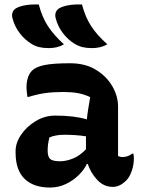

<svg xmlns="http://www.w3.org/2000/svg" viewBox="-20 -832 640 862"><path d="M154 -812Q169 -755 195 -715Q221 -675 267 -633Q239 -616 199 -616Q175 -616 156 -620.5Q137 -625 120 -636Q92 -653 69 -682.5Q46 -712 36 -750Q32 -764 36.5 -776.5Q41 -789 54 -796Q71 -805 97 -809Q123 -813 154 -812ZM348 -812Q363 -755 389 -715Q415 -675 462 -633Q432 -616 393 -616Q369 -616 350.5 -620.5Q332 -625 314 -636Q286 -653 263 -682.5Q240 -712 230 -750Q226 -764 230.5 -776.5Q235 -789 248 -796Q265 -805 291 -809Q317 -813 348 -812ZM510 -354V-132Q518 -127 530 -127Q541 -127 552 -130.5Q563 -134 573 -142H579Q580 -136 580.5 -132Q581 -128 581 -120Q581 -92 571.5 -64.5Q562 -37 547 -22Q531 -6 516 0.5Q501 7 486 7Q446 7 416.5 -24.5Q387 -56 374 -96H370Q358 -70 333 -45.5Q308 -21 275 -5.5Q242 10 204 10Q131 10 90.5 -29Q50 -68 50 -147V-154Q50 -191 75 -227.5Q100 -264 140.5 -288.5Q181 -313 228 -313Q314 -313 370 -296Q372 -318 376 -342.5Q380 -367 385 -396Q357 -409 329 -414Q301 -419 263 -419Q218 -419 182.5 -414Q147 -409 109 -397H103Q102 -406 100.5 -417.5Q99 -429 99 -441Q99 -463 105 -482.5Q111 -502 124 -515Q141 -532 180 -540Q219 -548 295 -548Q363 -548 411 -518.5Q459 -489 484.5 -444.5Q510 -400 510 -354ZM194 -155Q194 -128 205.5 -118Q217 -108 250 -108Q277 -108 308 -120.5Q339 -133 366 -162V-220Q340 -224 315.5 -225.5Q291 -227 269 -227Q229 -227 202 -215Q198 -200 196 -186Q194 -172 194 -157Z"/></svg>

Font: Recursive Mn Csl St
Style: Bold
Weight: 700
Monospace: yes
Version: Version 1.079;hotconv 1.0.112;makeotfexe 2.5.65598; ttfautoh